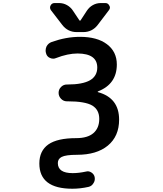

<svg xmlns="http://www.w3.org/2000/svg" viewBox="-20 -1000 1040 1227"><path d="M442.4 206.1Q231.4 206.1 231.4 44.9Q231.4 -36.1 289.1 -77.1Q346.7 -117.2 466.8 -117.2Q540 -117.2 577.1 -149.4Q614.3 -181.6 614.3 -240.2Q614.3 -297.9 570.3 -325.2Q524.4 -352.5 412.1 -352.5H407.2Q385.7 -352.5 370.1 -368.7Q354.5 -384.8 354.5 -406.7Q354.5 -428.7 370.1 -444.3Q385.7 -460 407.2 -460H412.1Q507.8 -460 555.7 -487.3Q601.6 -514.6 601.6 -568.4Q601.6 -657.2 476.6 -658.2Q413.1 -658.2 337.9 -628.9Q329.1 -625 320.3 -625Q309.6 -625 298.8 -629.9Q279.3 -638.7 274.4 -659.2Q271.5 -668 271.5 -676.8Q271.5 -690.4 277.3 -703.1Q288.1 -723.6 309.6 -731.4Q402.3 -764.6 491.2 -764.6Q600.6 -764.6 663.1 -717.8Q726.6 -669.9 726.6 -587.9Q726.6 -462.9 606.4 -416Q604.5 -415 604.5 -413.1Q604.5 -411.1 606.4 -411.1Q741.2 -374 741.2 -235.4Q741.2 -128.9 668.9 -69.3Q597.7 -10.7 471.7 -10.7Q400.4 -10.7 374 2.9Q349.6 15.6 349.6 42Q349.6 106.4 444.3 106.4Q483.4 106.4 528.3 96.7Q534.2 94.7 539.1 94.7Q552.7 94.7 564.5 102.5Q581.1 113.3 585 131.8Q585.9 137.7 585.9 142.6Q585.9 158.2 577.1 170.9Q566.4 189.5 545.9 194.3Q493.2 206.1 442.4 206.1ZM470.7 -794.9Q413.1 -794.9 377.9 -840.8L305.7 -934.6Q299.8 -942.4 299.8 -951.2Q299.8 -958 302.7 -963.9Q310.5 -980.5 329.1 -980.5H357.4Q384.8 -980.5 408.2 -967.3Q431.6 -954.1 446.3 -931.6L487.3 -870.1Q488.3 -868.2 491.2 -868.2Q494.1 -868.2 495.1 -870.1L535.2 -931.6Q549.8 -954.1 573.2 -967.3Q596.7 -980.5 624 -980.5H653.3Q670.9 -980.5 678.7 -963.9Q682.6 -958 682.6 -951.2Q682.6 -942.4 675.8 -934.6L604.5 -840.8Q569.3 -794.9 511.7 -794.9Z"/></svg>

Font: Rounded Mgen+ 1mn medium
Style: Regular
Weight: 500
Designer: [Source Han Sans]
Ryoko NISHIZUKA  (kana & ideographs); Paul D. Hunt (Latin, Greek & Cyrillic); Wenlong ZHANG  (bopomofo
Version: Version 1.059.20150602